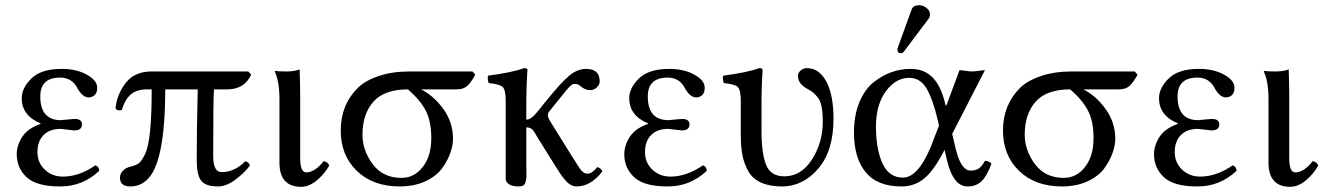

<svg xmlns="http://www.w3.org/2000/svg" viewBox="-20 -702 5060 733"><path d="M123 -121.1Q123 -81.1 151.1 -54.4Q179.2 -27.8 220.2 -27.8Q282.2 -27.8 344.2 -70.8Q358.4 -65.9 358.9 -49.8Q294.9 10.3 209 9.8Q119.1 9.8 81.5 -25.6Q43.9 -61 43.9 -112.8Q43.9 -147 64.9 -179.4Q85.9 -211.9 134.8 -229V-231Q63 -260.7 63 -327.1Q63 -366.2 100.1 -402.6Q137.2 -439 215.8 -439Q272 -439 311.5 -417Q351.1 -395 351.1 -367.2Q351.1 -347.2 341.1 -338.6Q331.1 -330.1 318.8 -330.1Q295.9 -330.1 276.9 -362.8Q255.9 -405.8 210 -405.8Q133.8 -405.8 133.8 -334Q133.8 -243.2 212.9 -243.2L236.8 -245.6Q260.7 -248 264.2 -248Q293 -248 293 -227.1Q293 -204.1 263.2 -204.1Q259.3 -204.1 238 -207Q216.8 -210 211.9 -210Q169.9 -210 146.5 -186.5Q123 -163.1 123 -121.1Z M927.7 -429.2 939 -417Q913.1 -360.8 847.2 -360.8H796.9Q793.9 -324.7 793.9 -106Q793.9 -44.9 826.2 -44.9Q875 -44.9 916 -85.9Q930.2 -85 934.1 -69.8Q912.1 -41 877.9 -15.6Q843.8 9.8 812 9.8Q765.1 9.8 748 -12.2Q731 -34.2 731 -91.8Q731 -208 734.9 -360.8H610.8Q610.8 -173.8 579.8 -82Q548.8 9.8 477.1 9.8Q438 9.8 438 -23.9Q438 -38.1 449 -50Q460 -62 479 -65.9Q499 -70.8 510 -78.9Q521 -86.9 533.9 -114Q546.9 -141.1 553 -202.1Q559.1 -263.2 559.1 -360.8H541Q502.9 -360.8 480.5 -342.5Q458 -324.2 444.8 -282.2Q437 -279.3 429.4 -281.7Q421.9 -284.2 420.9 -290Q427.7 -345.2 461.4 -387.2Q495.1 -429.2 559.1 -429.2Z M1046.9 -321.8Q1046.9 -391.6 1028.8 -429.2L1030.8 -431.2Q1043 -429.2 1073.7 -429.2Q1103.5 -429.2 1124 -437Q1126 -375 1126 -342.8V-99.1Q1126 -43.9 1148.9 -43.9Q1182.1 -43.9 1215.8 -86.9Q1232.9 -83 1236.8 -69.8Q1218.8 -37.6 1189.2 -13.2Q1159.7 11.2 1129.9 11.2Q1046.9 11.2 1046.9 -81.1Z M1723.6 -360.8H1587.9Q1637.7 -335 1673.6 -284.4Q1709.5 -233.9 1709.5 -171.9Q1709.5 -147.9 1699.5 -118.9Q1689.5 -89.8 1668 -59.8Q1646.5 -29.8 1604 -10Q1561.5 9.8 1505.9 9.8Q1403.8 9.8 1342.3 -49.6Q1280.8 -108.9 1280.8 -204.1Q1280.8 -301.3 1345.7 -366.2Q1373.5 -394 1425.5 -411.6Q1477.5 -429.2 1542.5 -429.2H1783.7L1794.4 -417Q1779.3 -388.2 1764.4 -374.5Q1749.5 -360.8 1723.6 -360.8ZM1512.7 -22.9Q1561.5 -22.9 1594 -64.5Q1626.5 -106 1626.5 -174.8Q1626.5 -238.8 1605.5 -279.3Q1584.5 -319.8 1537.6 -360.8Q1446.8 -360.8 1405.3 -313.5Q1363.8 -266.1 1363.8 -188Q1363.8 -127.9 1402.8 -75.4Q1441.9 -22.9 1512.7 -22.9Z M1910.6 -316.9Q1910.6 -358.9 1899.2 -369.9Q1887.7 -380.9 1845.7 -384.8Q1839.8 -401.9 1843.3 -413.1Q1936 -425.3 1980.5 -441.9Q1993.7 -441.9 1993.7 -435.1Q1993.2 -427.7 1992.4 -415.8Q1991.7 -403.8 1990.5 -373.5Q1989.3 -343.3 1989.3 -321.3V-245.1Q2007.3 -245.1 2031.2 -274.9L2069.3 -321.8Q2123.5 -388.7 2154.1 -413.8Q2184.6 -439 2217.3 -439Q2269 -439 2269.5 -392.1Q2269.5 -378.9 2258.5 -368.4Q2247.6 -357.9 2233.4 -357.9Q2213.4 -357.9 2196.3 -373Q2187.5 -381.8 2174.3 -381.8Q2164.6 -381.8 2153.6 -370.4Q2142.6 -358.9 2118.7 -328.6Q2112.3 -320.8 2109.4 -316.9L2074.7 -273.9Q2071.8 -270 2071.5 -261Q2071.3 -252 2090.3 -223.1L2162.6 -106.9Q2167.5 -100.1 2174.1 -89.1Q2180.7 -78.1 2184.1 -73Q2187.5 -67.9 2191.9 -61Q2196.3 -54.2 2199.5 -51Q2202.6 -47.9 2207 -44.4Q2211.4 -41 2214.8 -40Q2218.3 -39.1 2223.6 -39.1Q2239.7 -39.1 2260.3 -64Q2274.4 -61 2279.3 -46.9Q2234.4 10.3 2180.7 9.8Q2162.6 9.8 2146 -5.6Q2129.4 -21 2103.5 -63L2030.3 -180.2Q2029.3 -182.1 2025.9 -188Q2022.5 -193.8 2021 -196Q2019.5 -198.2 2016.6 -202.6Q2013.7 -207 2011.5 -208.5Q2009.3 -210 2005.9 -211.9Q2002.4 -213.9 1998.5 -214.8Q1994.6 -215.8 1989.3 -215.8V-71.8Q1989.3 -66.9 1989.7 -50Q1990.2 -33.2 1989.7 -26.1Q1989.3 -19 1986.8 -8.5Q1984.4 2 1978 5.9Q1971.7 9.8 1960.4 9.8Q1916.5 9.8 1910.6 -17.1V-71.8Z M2442.4 -121.1Q2442.4 -81.1 2470.5 -54.4Q2498.5 -27.8 2539.6 -27.8Q2601.6 -27.8 2663.6 -70.8Q2677.7 -65.9 2678.2 -49.8Q2614.3 10.3 2528.3 9.8Q2438.5 9.8 2400.9 -25.6Q2363.3 -61 2363.3 -112.8Q2363.3 -147 2384.3 -179.4Q2405.3 -211.9 2454.1 -229V-231Q2382.3 -260.7 2382.3 -327.1Q2382.3 -366.2 2419.4 -402.6Q2456.5 -439 2535.2 -439Q2591.3 -439 2630.9 -417Q2670.4 -395 2670.4 -367.2Q2670.4 -347.2 2660.4 -338.6Q2650.4 -330.1 2638.2 -330.1Q2615.2 -330.1 2596.2 -362.8Q2575.2 -405.8 2529.3 -405.8Q2453.1 -405.8 2453.1 -334Q2453.1 -243.2 2532.2 -243.2L2556.2 -245.6Q2580.1 -248 2583.5 -248Q2612.3 -248 2612.3 -227.1Q2612.3 -204.1 2582.5 -204.1Q2578.6 -204.1 2557.4 -207Q2536.1 -210 2531.2 -210Q2489.3 -210 2465.8 -186.5Q2442.4 -163.1 2442.4 -121.1Z M2887.2 -321.3V-203.1Q2887.2 -116.2 2904.8 -72.5Q2922.4 -28.8 2974.1 -28.8Q3039.1 -28.8 3080.1 -93.5Q3121.1 -158.2 3121.1 -236.8Q3121.1 -271 3116.7 -294.4Q3112.3 -317.9 3100.8 -331.5Q3089.4 -345.2 3082.8 -350.1Q3076.2 -355 3060.5 -363.8Q3026.4 -382.8 3026.4 -412.1Q3026.4 -424.3 3036.9 -433.1Q3047.4 -441.9 3060.5 -441.9Q3107.4 -441.9 3134.8 -390.4Q3162.1 -338.9 3162.1 -249Q3162.1 -126 3103.8 -58.1Q3045.4 9.8 2965.3 9.8Q2917.5 9.8 2885 -5.1Q2852.5 -20 2836.4 -49.1Q2820.3 -78.1 2814.2 -110.6Q2808.1 -143.1 2808.1 -187V-316.9Q2808.1 -358.9 2796.6 -369.9Q2785.2 -380.9 2743.2 -384.8Q2737.3 -401.9 2741.2 -413.1Q2834 -425.3 2878.4 -441.9Q2891.6 -441.9 2891.1 -435.1Q2891.1 -432.6 2890.9 -428Q2890.6 -423.3 2889.9 -409.4Q2889.2 -395.5 2888.7 -382.6Q2888.2 -369.6 2887.7 -352.3Q2887.2 -335 2887.2 -321.3Z M3488.3 -682.1Q3504.4 -682.1 3517.3 -671.6Q3530.3 -661.1 3530.3 -647Q3530.3 -635.7 3523.9 -628.9L3432.1 -506.8Q3426.3 -499 3419.9 -499Q3405.8 -499 3406.2 -512.2Q3406.2 -516.1 3408.2 -522L3460 -665Q3466.3 -682.1 3488.3 -682.1ZM3615.2 -190.9 3628.9 -132.8Q3648.9 -50.8 3685.1 -50.8Q3704.1 -50.8 3716.1 -58.3Q3728 -65.9 3740.2 -87.9Q3756.3 -87.9 3765.1 -77.1Q3748 -30.3 3727.5 -10.3Q3707 9.8 3673.8 9.8Q3618.7 9.8 3595.2 -90.8L3585.9 -129.9Q3547.9 -54.7 3510.5 -22.5Q3473.1 9.8 3421.9 9.8Q3329.1 9.8 3284.7 -44.7Q3240.2 -99.1 3240.2 -195.8Q3240.2 -261.7 3260.7 -311.3Q3281.2 -360.8 3314.7 -387.5Q3348.1 -414.1 3383.5 -426.5Q3418.9 -439 3456.1 -439Q3483.4 -439 3504.9 -430.2Q3526.4 -421.4 3542.5 -404.1Q3558.6 -386.7 3569.8 -362.1Q3581.1 -337.4 3588.9 -304.2Q3591.3 -294.4 3594.2 -302.7Q3594.7 -303.7 3595.7 -306.2L3643.1 -434.1Q3649.9 -434.1 3666.5 -431.6Q3683.1 -429.2 3691.2 -429.2Q3699.2 -429.2 3716.6 -431.6Q3733.9 -434.1 3740.2 -434.1ZM3564.9 -222.2 3560.1 -243.2Q3541 -324.2 3517.1 -364.5Q3493.2 -404.8 3451.2 -404.8Q3399.4 -404.8 3361.8 -353.3Q3324.2 -301.8 3324.2 -219.2Q3324.2 -132.3 3349.1 -78.1Q3374 -23.9 3427.2 -23.9Q3493.2 -23.9 3548.8 -181.2Z M4252 -360.8H4116.2Q4166 -335 4201.9 -284.4Q4237.8 -233.9 4237.8 -171.9Q4237.8 -147.9 4227.8 -118.9Q4217.8 -89.8 4196.3 -59.8Q4174.8 -29.8 4132.3 -10Q4089.8 9.8 4034.2 9.8Q3932.1 9.8 3870.6 -49.6Q3809.1 -108.9 3809.1 -204.1Q3809.1 -301.3 3874 -366.2Q3901.9 -394 3953.9 -411.6Q4005.9 -429.2 4070.8 -429.2H4312L4322.8 -417Q4307.6 -388.2 4292.7 -374.5Q4277.8 -360.8 4252 -360.8ZM4041 -22.9Q4089.8 -22.9 4122.3 -64.5Q4154.8 -106 4154.8 -174.8Q4154.8 -238.8 4133.8 -279.3Q4112.8 -319.8 4065.9 -360.8Q3975.1 -360.8 3933.6 -313.5Q3892.1 -266.1 3892.1 -188Q3892.1 -127.9 3931.2 -75.4Q3970.2 -22.9 4041 -22.9Z M4464.8 -121.1Q4464.8 -81.1 4492.9 -54.4Q4521 -27.8 4562 -27.8Q4624 -27.8 4686 -70.8Q4700.2 -65.9 4700.7 -49.8Q4636.7 10.3 4550.8 9.8Q4460.9 9.8 4423.3 -25.6Q4385.7 -61 4385.7 -112.8Q4385.7 -147 4406.7 -179.4Q4427.7 -211.9 4476.6 -229V-231Q4404.8 -260.7 4404.8 -327.1Q4404.8 -366.2 4441.9 -402.6Q4479 -439 4557.6 -439Q4613.8 -439 4653.3 -417Q4692.9 -395 4692.9 -367.2Q4692.9 -347.2 4682.9 -338.6Q4672.9 -330.1 4660.6 -330.1Q4637.7 -330.1 4618.7 -362.8Q4597.7 -405.8 4551.8 -405.8Q4475.6 -405.8 4475.6 -334Q4475.6 -243.2 4554.7 -243.2L4578.6 -245.6Q4602.5 -248 4606 -248Q4634.8 -248 4634.8 -227.1Q4634.8 -204.1 4605 -204.1Q4601.1 -204.1 4579.8 -207Q4558.6 -210 4553.7 -210Q4511.7 -210 4488.3 -186.5Q4464.8 -163.1 4464.8 -121.1Z M4822.8 -321.8Q4822.8 -391.6 4804.7 -429.2L4806.6 -431.2Q4818.8 -429.2 4849.6 -429.2Q4879.4 -429.2 4899.9 -437Q4901.9 -375 4901.9 -342.8V-99.1Q4901.9 -43.9 4924.8 -43.9Q4958 -43.9 4991.7 -86.9Q5008.8 -83 5012.7 -69.8Q4994.6 -37.6 4965.1 -13.2Q4935.5 11.2 4905.8 11.2Q4822.8 11.2 4822.8 -81.1Z"/></svg>

Font: Linux Libertine Capitals
Style: Small Caps
Weight: 400
Designer: Philipp H. Poll
Foundry: Philipp H. Poll
Version: Version 5.1.3